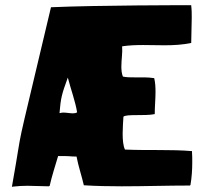

<svg xmlns="http://www.w3.org/2000/svg" viewBox="-20 -721 795 742"><path d="M26 1C29 1 29 0 32 0C50 -2 68 -3 86 -3C114 -3 142 -1 169 -1L172 -3C180 -39 193 -79 204 -116C205 -117 205 -118 205 -118H207C267 -118 242 -116 276 -116V-115C283 -78 295 -44 304 -5C351 -2 400 -1 450 -1C537 -1 627 -4 714 -4L716 -6C721 -35 723 -64 723 -94C723 -107 723 -120 722 -134V-137C642 -144 552 -139 464 -143H463C456 -157 454 -180 454 -205C454 -228 456 -251 457 -270C468 -281 539 -272 578 -280C578 -309 581 -338 581 -366C581 -384 580 -402 576 -419C551 -423 525 -422 499 -422C484 -422 469 -422 455 -425C450 -437 449 -451 449 -464C449 -490 454 -518 452 -542C479 -546 506 -547 533 -547C561 -547 589 -546 616 -546C651 -546 686 -548 719 -555V-557C719 -588 721 -620 721 -652C721 -668 721 -683 719 -699V-701C701 -701 358 -701 177 -693C22 -37 79 -297 26 1ZM210 -284C215 -343 218 -355 242 -421L243 -418C254 -375 271 -330 278 -287C274 -284 268 -283 262 -283C250 -283 236 -286 224 -286C220 -286 216 -285 212 -284Z"/></svg>

Font: HEYCLAY
Style: Regular
Weight: 400
Designer: Marcelo Magalhaes
Foundry: Marcelo Magalhães
Version: Version 1.300;hotconv 1.0.109;makeotfexe 2.5.65596